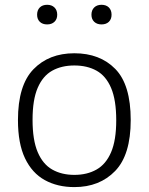

<svg xmlns="http://www.w3.org/2000/svg" viewBox="-20 -772 621 802"><path d="M290.5 9.5Q220 9.5 167 -19.8Q114 -49 84.5 -110.8Q55 -172.5 55 -270.5Q55 -416 119.8 -482.8Q184.5 -549.5 290.5 -549.5Q397.5 -549.5 461.8 -483.8Q526 -418 526 -270.5Q526 -125 461 -57.8Q396 9.5 290.5 9.5ZM290.5 -41.5Q344 -41.5 383.2 -63.8Q422.5 -86 444 -136Q465.5 -186 465.5 -269.5Q465.5 -354.5 444 -404.8Q422.5 -455 383.2 -476.8Q344 -498.5 290.5 -498.5Q237.5 -498.5 198.2 -476.8Q159 -455 137.5 -405.2Q116 -355.5 116 -271.5Q116 -187 137.5 -136.5Q159 -86 198.2 -63.8Q237.5 -41.5 290.5 -41.5ZM404 -670Q385 -670 373.5 -681Q362 -692 362 -710.5Q362 -729.5 373.5 -740.8Q385 -752 404 -752Q423.5 -752 434.8 -740.8Q446 -729.5 446 -710.5Q446 -692 434.8 -681Q423.5 -670 404 -670ZM177 -670Q157.5 -670 146.2 -681Q135 -692 135 -710.5Q135 -729.5 146.2 -740.8Q157.5 -752 177 -752Q196 -752 207.5 -740.8Q219 -729.5 219 -710.5Q219 -692 207.5 -681Q196 -670 177 -670Z"/></svg>

Font: Encode Sans Semi Expanded Light
Style: Regular
Weight: 300
Width: 6
Designer: Multiple Designers
Foundry: Impallari Type
Version: Version 3.000; ttfautohint (v1.8.3) -l 8 -r 50 -G 200 -x 14 